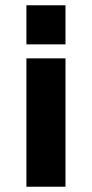

<svg xmlns="http://www.w3.org/2000/svg" viewBox="-20 -707 348 727"><path d="M228 0H80V-486H228ZM228 -687V-539H80V-687Z"/></svg>

Font: Aneo
Style: Bold
Weight: 700
Designer: Anastasios Pappas
Foundry: Anastasios Pappas
Version: Version 1.000